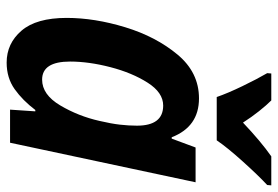

<svg xmlns="http://www.w3.org/2000/svg" viewBox="-146 -660 816 563"><g transform="rotate(90 261.5 -378.0)"><path d="M391 -606Q412 -637 453.5 -683Q495 -729 522 -754L523 -766H438Q395 -736 339 -683Q323 -708 305.5 -730Q288 -752 274 -766H195L194 -754Q211 -725 232 -681.5Q253 -638 264 -606ZM160 -176Q160 -231 176.5 -294.5Q193 -358 222 -403.5Q251 -449 289 -449Q348 -449 348 -372Q348 -348 345 -322Q342 -296 334 -262Q320 -200 288.5 -147Q257 -94 213 -94Q160 -94 160 -176ZM302 -74H306L301 0H398L514 -544H412L386 -474H382Q351 -554 268 -554Q192 -554 139.5 -491Q87 -428 59.5 -338Q32 -248 32 -166Q32 -77 69.5 -33.5Q107 10 163 10Q208 10 241 -13.5Q274 -37 302 -74Z"/></g></svg>

Font: Noto Sans UI SemiCondensed
Style: Bold Italic
Weight: 700
Width: 4
Designer: Monotype Design Team
Foundry: Monotype Imaging Inc.
Version: 1.001